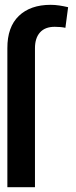

<svg xmlns="http://www.w3.org/2000/svg" viewBox="-20 -780 315 800"><path d="M125.7 0H10.7V-579.2Q10.3 -667.3 58.4 -713.6Q106.5 -759.9 191.1 -759.9Q208.8 -759.9 227.3 -757.1Q245.7 -754.3 263.8 -750L252.5 -664.1Q234 -668.3 208.1 -668.3Q167.6 -668.3 146.7 -644.9Q125.7 -621.4 125.7 -579.2Z"/></svg>

Font: Inter UI Medium
Style: Regular
Weight: 500
Designer: Rasmus Andersson
Foundry: rsms
Version: 3.2;8d6f07862